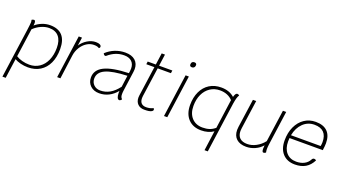

<svg xmlns="http://www.w3.org/2000/svg" viewBox="-68 -1415 4134 2315"><g transform="rotate(20 1999.0 -257.0)"><path d="M545 -329Q545 -225 509.5 -148.5Q474 -72 408 -31Q342 10 253 10Q205 10 158.5 -1.5Q112 -13 81 -32L46 220H4L93 -413Q104 -494 104 -514Q104 -534 99 -543Q103 -547 112 -550.5Q121 -554 128 -554Q148 -554 148 -520V-514Q148 -505 146 -494L145 -487Q184 -521 233.5 -540.5Q283 -560 334 -560Q439 -560 492 -502Q545 -444 545 -329ZM502 -329Q502 -424 459 -474Q416 -524 334 -524Q285 -524 232.5 -500.5Q180 -477 138 -436L87 -72Q119 -51 164.5 -38.5Q210 -26 258 -26Q330 -26 385.5 -63.5Q441 -101 471.5 -170Q502 -239 502 -329Z M992 -522Q992 -507 978 -501Q958 -517 911 -517Q863 -517 819.5 -489Q776 -461 746.5 -413Q717 -365 709 -307L668 0H626L703 -550H745L730 -443Q762 -493 814.5 -525Q867 -557 922 -557Q956 -557 974 -547.5Q992 -538 992 -522Z M1435 -127Q1431 -100 1431 -77Q1431 -54 1436 -40.5Q1441 -27 1453 -17Q1451 -10 1441.5 -2.5Q1432 5 1424 5Q1407 5 1397.5 -16.5Q1388 -38 1388 -74Q1388 -92 1389 -101Q1345 -47 1288.5 -18.5Q1232 10 1167 10Q1097 10 1053.5 -31Q1010 -72 1010 -137Q1010 -234 1110.5 -284Q1211 -334 1423 -341L1427 -373Q1429 -393 1429 -402Q1429 -459 1394.5 -491.5Q1360 -524 1297 -524Q1187 -524 1095 -444Q1088 -439 1083 -439Q1075 -439 1067.5 -445.5Q1060 -452 1056 -463Q1106 -510 1168.5 -535Q1231 -560 1300 -560Q1382 -560 1427 -520Q1472 -480 1472 -409Q1472 -391 1469 -373ZM1397 -157 1417 -305Q1228 -298 1140 -258Q1052 -218 1052 -138Q1052 -89 1084.5 -57.5Q1117 -26 1167 -26Q1234 -26 1290 -58Q1346 -90 1397 -157Z M1676 -140Q1674 -120 1674 -113Q1674 -70 1695.5 -48Q1717 -26 1758 -26Q1808 -26 1847 -47Q1856 -39 1856 -29Q1856 -22 1851.5 -15.5Q1847 -9 1841 -6Q1824 3 1803 6.5Q1782 10 1746 10Q1693 10 1662 -21Q1631 -52 1631 -105Q1631 -113 1633 -131L1687 -514H1583L1588 -550H1692L1713 -700H1755L1734 -550H1904L1899 -514H1729Z M2074 -550H2116L2039 0H1997ZM2083 -697 2084 -704Q2085 -717 2094.5 -725.5Q2104 -734 2118 -734H2124Q2137 -734 2144.5 -726Q2152 -718 2150 -704L2149 -697Q2147 -684 2137 -675.5Q2127 -667 2114 -667H2108Q2095 -667 2088 -675.5Q2081 -684 2083 -697Z M2764 -543Q2751 -523 2743.5 -495.5Q2736 -468 2729 -424L2639 220H2597L2632 -35Q2601 -13 2560.5 -1.5Q2520 10 2475 10Q2369 10 2308 -55.5Q2247 -121 2247 -234Q2247 -332 2282 -406Q2317 -480 2381 -520Q2445 -560 2531 -560Q2635 -560 2700 -501Q2714 -554 2737 -554Q2751 -554 2764 -543ZM2688 -436 2691 -456Q2662 -488 2620.5 -505Q2579 -522 2528 -522Q2458 -522 2403.5 -486Q2349 -450 2319 -385.5Q2289 -321 2289 -237Q2289 -141 2340.5 -84.5Q2392 -28 2479 -28Q2529 -28 2566.5 -40.5Q2604 -53 2639 -82Z M3304 -113Q3299 -75 3299 -52Q3299 -30 3304 -7Q3299 -2 3291 1.5Q3283 5 3274 5Q3255 5 3255 -40Q3255 -58 3258 -83Q3220 -39 3165.5 -14.5Q3111 10 3053 10Q2972 10 2927.5 -30.5Q2883 -71 2883 -145Q2883 -164 2886 -185L2938 -550H2980L2928 -182Q2925 -164 2925 -147Q2925 -88 2958 -57Q2991 -26 3054 -26Q3111 -26 3167 -56Q3223 -86 3265 -139L3323 -550H3365Z M3510 -268Q3508 -240 3508 -225Q3508 -133 3554.5 -80.5Q3601 -28 3682 -28Q3740 -28 3783 -50.5Q3826 -73 3848 -115Q3858 -135 3876 -135Q3892 -135 3903 -124Q3869 -56 3813.5 -23Q3758 10 3678 10Q3578 10 3521 -52Q3464 -114 3464 -223Q3464 -322 3499.5 -398.5Q3535 -475 3598 -517.5Q3661 -560 3743 -560Q3842 -560 3893.5 -508.5Q3945 -457 3945 -359Q3945 -325 3937 -268ZM3515 -306H3896Q3901 -334 3901 -358Q3901 -439 3860.5 -480.5Q3820 -522 3740 -522Q3655 -522 3594.5 -463.5Q3534 -405 3515 -306Z"/></g></svg>

Font: Krub ExtraLight
Style: Italic
Weight: 275
Italic angle: -8°
Designer: Ekaluck Peanpanawate
Foundry: Cadson Demak Co.,Ltd.
Version: Version 1.000; ttfautohint (v1.6)